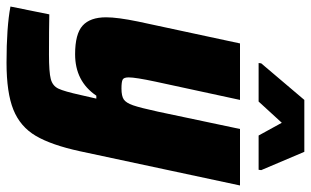

<svg xmlns="http://www.w3.org/2000/svg" viewBox="-211 -545 952 588"><g transform="rotate(90 265.0 -251.0)"><path d="M-9 193 15 74Q59 75 138 75Q192 75 213 69.5Q234 64 242.5 46Q251 28 262 -22L273 -70H264Q220 -5 137 -5Q75 -5 49.5 -28Q24 -51 24 -100Q24 -135 37 -198L104 -510H277L221 -251Q208 -190 208 -169Q208 -154 215 -150.5Q222 -147 242 -147Q265 -147 275.5 -154Q286 -161 293.5 -182.5Q301 -204 313 -259L366 -510H539L434 -19Q415 68 387 115.5Q359 163 307 184Q255 205 163 205Q54 205 -9 193ZM164 -567 165 -575 277 -707H436L492 -575L491 -567H386L347 -638L282 -567Z"/></g></svg>

Font: Saira Semi Condensed ExtraBold
Style: Italic
Weight: 800
Width: 4
Italic angle: -12°
Designer: Hector Gatti with collaboration of the Omnibus-Type team
Foundry: Omnibus-Type
Version: Version 1.001; ttfautohint (v1.8)